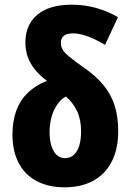

<svg xmlns="http://www.w3.org/2000/svg" viewBox="-20 -787 558 817"><path d="M285 -767Q339 -767 388 -753.5Q437 -740 482 -714L427 -596Q387 -620 352.5 -632.5Q318 -645 291 -645Q264 -645 251.5 -634.5Q239 -624 239 -605Q239 -590 246 -577Q253 -564 273.5 -547Q294 -530 333 -502Q385 -467 418.5 -427Q452 -387 467.5 -339Q483 -291 483 -229Q483 -154 456 -100.5Q429 -47 378 -18.5Q327 10 255 10Q186 10 136 -16.5Q86 -43 59.5 -93.5Q33 -144 33 -214Q33 -272 49.5 -316.5Q66 -361 98.5 -392.5Q131 -424 180 -443Q150 -465 129.5 -490Q109 -515 98.5 -544Q88 -573 88 -605Q88 -682 139 -724.5Q190 -767 285 -767ZM261 -376Q247 -370 234.5 -356Q222 -342 212 -322.5Q202 -303 196.5 -277.5Q191 -252 191 -223Q191 -190 199 -165.5Q207 -141 221.5 -127.5Q236 -114 257 -114Q278 -114 293.5 -127.5Q309 -141 317 -166.5Q325 -192 325 -229Q325 -278 308 -314Q291 -350 261 -376Z"/></svg>

Font: Noto Sans Display Condensed ExtraBold
Style: Regular
Weight: 800
Width: 3
Designer: Monotype Design Team
Foundry: Monotype Imaging Inc.
Version: Version 2.003